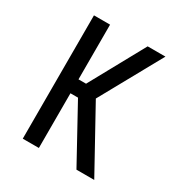

<svg xmlns="http://www.w3.org/2000/svg" viewBox="-171 -863 942 991"><g transform="rotate(30 300.0 -367.5)"><path d="M104 0V-735H200V-409H245L424 -735H530L327 -368L530 0H424L245 -326H200V0Z"/></g></svg>

Font: Iosevka Curly Medium Extended
Style: Regular
Weight: 500
Width: 7
Monospace: yes
Designer: Belleve Invis
Foundry: Belleve Invis
Version: Version 11.1.0; ttfautohint (v1.8.3)